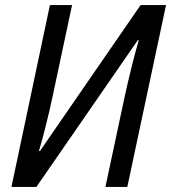

<svg xmlns="http://www.w3.org/2000/svg" viewBox="-20 -734 672 754"><path d="M25 0H123L521 -576H525C512 -534 485 -427 468 -347L394 0H480L632 -714H532L137 -141H133C148 -191 173 -289 188 -362L263 -714H176Z"/></svg>

Font: Noto Sans SemiCondensed
Style: Italic
Weight: 400
Width: 4
Italic angle: -12°
Designer: Monotype Design Team
Foundry: Monotype Imaging Inc.
Version: Version 2.013